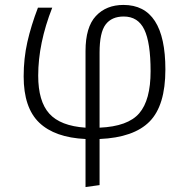

<svg xmlns="http://www.w3.org/2000/svg" viewBox="-20 -554 760 779"><path d="M327 205V10Q202 4 139 -56.5Q76 -117 76 -244Q76 -317 91 -383.5Q106 -450 134 -523H192Q135 -378 135 -247Q135 -143 180 -93Q225 -43 327 -36V-347Q327 -444 369 -489Q411 -534 481 -534Q651 -534 651 -272Q651 -126 587 -61Q523 4 384 10V197ZM384 -36Q499 -41 545 -94.5Q591 -148 591 -265Q591 -381 565.5 -434Q540 -487 482 -487Q433 -487 408.5 -454.5Q384 -422 384 -341Z"/></svg>

Font: Trujillo Light
Style: Regular
Weight: 300
Designer: Fira Sans original fonts by bBox Type GmbH, Carrois Corporate GbR, & Edenspiekermann AG / Changes by Cristiano Sobral
Foundry: Fira Sans original fonts by bBox Type GmbH, Carrois Corporate GbR, & Edenspiekermann AG / Changes by Cristiano Sobral
Version: Version 4.301;July 28, 2020;FontCreator 13.0.0.2655 64-bit